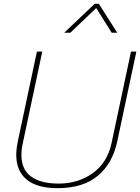

<svg xmlns="http://www.w3.org/2000/svg" viewBox="-20 -969 733 1004"><path d="M475 -949H497L593 -798H564L483 -927L348 -798H316ZM65 -159Q65 -189 73 -229L173 -699H201L99 -219Q92 -188 92 -158Q92 -82 143 -45.5Q194 -9 286 -9Q389 -9 465 -63.5Q541 -118 563 -219L665 -699H693L593 -229Q568 -113 490.5 -49Q413 15 281 15Q174 15 119.5 -30Q65 -75 65 -159Z"/></svg>

Font: Prompt Thin
Style: Italic
Weight: 250
Italic angle: -12°
Designer: Katatrad Team
Foundry: CadsonDemak
Version: Version 1.001